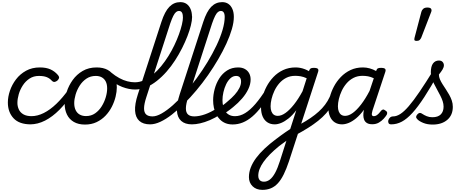

<svg xmlns="http://www.w3.org/2000/svg" viewBox="-20 -1154 4413 1808"><path d="M270 17Q161 17 107.5 -40.5Q54 -98 54 -189Q54 -242 73.5 -299.5Q93 -357 131 -407Q169 -457 225.5 -488Q282 -519 355 -519Q414 -519 454.5 -501Q495 -483 525 -448Q540 -430 535.5 -417.5Q531 -405 519 -394Q506 -384 493 -382.5Q480 -381 466 -396Q447 -417 419 -428Q391 -439 346 -439Q296 -439 258 -414Q220 -389 194.5 -349.5Q169 -310 156.5 -266.5Q144 -223 144 -185Q144 -153 157 -124Q170 -95 200 -77.5Q230 -60 280 -60Q294 -60 299.5 -48.5Q305 -37 303 -21.5Q301 -6 292.5 5.5Q284 17 270 17Z M264 17Q255 17 251 5.5Q247 -6 248 -21.5Q249 -37 256 -48.5Q263 -60 274 -60Q333 -60 392.5 -90Q452 -120 511 -176.5Q570 -233 627 -313Q632 -321 644 -316Q656 -311 664.5 -301.5Q673 -292 668 -284Q607 -188 540.5 -121Q474 -54 404.5 -18.5Q335 17 264 17Z M780 19Q718 19 675 -6Q632 -31 610.5 -75.5Q589 -120 589 -176Q589 -229 608 -288.5Q627 -348 664.5 -400.5Q702 -453 758.5 -486Q815 -519 890 -519Q952 -519 994.5 -495.5Q1037 -472 1058.5 -429.5Q1080 -387 1080 -331Q1080 -291 1068.5 -243.5Q1057 -196 1033.5 -149.5Q1010 -103 974 -65Q938 -27 889.5 -4Q841 19 780 19ZM790 -61Q839 -61 876 -87Q913 -113 938 -153.5Q963 -194 976 -238.5Q989 -283 989 -321Q989 -360 976 -386Q963 -412 939 -425.5Q915 -439 882 -439Q832 -439 794 -413.5Q756 -388 730.5 -348Q705 -308 692 -264Q679 -220 679 -183Q679 -144 692.5 -116.5Q706 -89 731 -75Q756 -61 790 -61Z M1252 -311Q1195 -311 1130.5 -335.5Q1066 -360 997 -421Q984 -432 984 -443Q984 -454 992 -462Q1000 -470 1010 -473Q1020 -476 1027 -471Q1066 -439 1104 -418.5Q1142 -398 1179 -388.5Q1216 -379 1250 -379Q1294 -379 1337 -398.5Q1380 -418 1420.5 -452Q1461 -486 1497.5 -530.5Q1534 -575 1565.5 -625.5Q1597 -676 1622 -728.5Q1647 -781 1665 -830.5Q1683 -880 1693 -922.5Q1703 -965 1703 -995Q1703 -1011 1715.5 -1019Q1728 -1027 1745.5 -1027Q1763 -1027 1776 -1019Q1789 -1011 1789 -995Q1789 -962 1777.5 -915Q1766 -868 1745 -813.5Q1724 -759 1694.5 -700.5Q1665 -642 1628.5 -585.5Q1592 -529 1549 -480Q1506 -431 1457.5 -392.5Q1409 -354 1357.5 -332.5Q1306 -311 1252 -311Z M1393 17Q1328 17 1292 -15.5Q1256 -48 1252 -110.5Q1248 -173 1278 -265L1500 -948Q1532 -1046 1575 -1090Q1618 -1134 1678 -1134Q1713 -1134 1737 -1117Q1761 -1100 1774.5 -1069Q1788 -1038 1788 -995Q1788 -976 1775 -967Q1762 -958 1744.5 -958Q1727 -958 1714.5 -967Q1702 -976 1702 -995Q1702 -1013 1698 -1025.5Q1694 -1038 1686 -1044.5Q1678 -1051 1665 -1051Q1651 -1051 1638 -1040.5Q1625 -1030 1612 -1004.5Q1599 -979 1583 -933L1358 -239Q1337 -175 1336.5 -135Q1336 -95 1356 -76.5Q1376 -58 1415 -58Q1429 -58 1435.5 -46.5Q1442 -35 1439.5 -20.5Q1437 -6 1425.5 5.5Q1414 17 1393 17Z M1394 17Q1375 17 1369.5 5.5Q1364 -6 1368 -20.5Q1372 -35 1385 -46.5Q1398 -58 1417 -58Q1454 -58 1503 -86Q1552 -114 1607.5 -163Q1663 -212 1720 -277Q1777 -342 1832 -417Q1887 -492 1934.5 -570.5Q1982 -649 2018.5 -725.5Q2055 -802 2075.5 -871.5Q2096 -941 2096 -995Q2096 -1014 2108.5 -1023.5Q2121 -1033 2138.5 -1033Q2156 -1033 2169 -1023.5Q2182 -1014 2182 -995Q2182 -944 2163.5 -880Q2145 -816 2112 -744Q2079 -672 2035 -596.5Q1991 -521 1939 -446.5Q1887 -372 1829.5 -303.5Q1772 -235 1713.5 -177Q1655 -119 1598.5 -75Q1542 -31 1490 -7Q1438 17 1394 17Z M1787 17Q1722 17 1686 -15.5Q1650 -48 1646 -110.5Q1642 -173 1672 -265L1894 -948Q1926 -1046 1969 -1090Q2012 -1134 2072 -1134Q2107 -1134 2131 -1117Q2155 -1100 2168.5 -1069Q2182 -1038 2182 -995Q2182 -976 2169 -967Q2156 -958 2138.5 -958Q2121 -958 2108.5 -967Q2096 -976 2096 -995Q2096 -1013 2092 -1025.5Q2088 -1038 2080 -1044.5Q2072 -1051 2059 -1051Q2045 -1051 2032 -1040.5Q2019 -1030 2006 -1004.5Q1993 -979 1977 -933L1752 -239Q1731 -175 1730.5 -135Q1730 -95 1750 -76.5Q1770 -58 1809 -58Q1823 -58 1829.5 -46.5Q1836 -35 1833.5 -20.5Q1831 -6 1819.5 5.5Q1808 17 1787 17Z M1788 17Q1769 17 1763 5.5Q1757 -6 1761.5 -20.5Q1766 -35 1778.5 -46.5Q1791 -58 1810 -58Q1855 -58 1910.5 -77.5Q1966 -97 2026 -136Q2037 -143 2047 -138Q2057 -133 2063 -121Q2069 -109 2068 -96.5Q2067 -84 2057 -77Q2004 -43 1955.5 -22.5Q1907 -2 1864.5 7.5Q1822 17 1788 17Z M2025 -128Q2053 -144 2079 -163Q2105 -182 2128 -203Q2162 -231 2190 -262Q2218 -293 2234 -325Q2250 -357 2250 -385Q2250 -411 2238.5 -425Q2227 -439 2203 -439Q2189 -439 2182.5 -451Q2176 -463 2177.5 -479Q2179 -495 2190 -507Q2201 -519 2222 -519Q2259 -519 2285.5 -504.5Q2312 -490 2326 -464.5Q2340 -439 2340 -405Q2340 -361 2318.5 -315.5Q2297 -270 2260 -227Q2223 -184 2176 -146Q2149 -123 2118.5 -102.5Q2088 -82 2056 -64Z M2171 18Q2133 18 2103.5 6Q2074 -6 2052 -28Q2030 -50 2015.5 -78.5Q2001 -107 1994 -140.5Q1987 -174 1987 -210Q1987 -261 2001.5 -315.5Q2016 -370 2045 -416Q2074 -462 2118.5 -490.5Q2163 -519 2223 -519Q2234 -519 2237.5 -507Q2241 -495 2237.5 -479Q2234 -463 2225 -451Q2216 -439 2204 -439Q2174 -439 2150 -417Q2126 -395 2109.5 -360.5Q2093 -326 2084 -286.5Q2075 -247 2075 -211Q2075 -181 2081.5 -154Q2088 -127 2101.5 -106Q2115 -85 2138 -72.5Q2161 -60 2193 -60Q2241 -60 2288.5 -89Q2336 -118 2385.5 -175.5Q2435 -233 2489 -319Q2493 -327 2506 -324Q2519 -321 2528.5 -312.5Q2538 -304 2533 -292Q2489 -212 2445 -153.5Q2401 -95 2356.5 -57Q2312 -19 2266 -0.5Q2220 18 2171 18Z M2451 634Q2393 634 2358.5 600Q2324 566 2324 514Q2324 468 2341.5 423Q2359 378 2392 333.5Q2425 289 2472.5 244.5Q2520 200 2580 155Q2603 138 2624.5 122Q2646 106 2668 91Q2690 76 2713 61L2770 -116Q2734 -68 2697.5 -39Q2661 -10 2628 3.5Q2595 17 2567 17Q2527 17 2498 -2Q2469 -21 2453.5 -56.5Q2438 -92 2438 -141Q2438 -186 2451 -237.5Q2464 -289 2490 -338.5Q2516 -388 2555 -429Q2594 -470 2646.5 -494.5Q2699 -519 2764 -519Q2785 -519 2806.5 -515Q2828 -511 2849 -503Q2870 -495 2889 -484L2891 -489Q2897 -505 2906 -510Q2915 -515 2934 -515Q2965 -515 2973.5 -505.5Q2982 -496 2975 -476L2701 365Q2677 437 2651.5 488.5Q2626 540 2596.5 572Q2567 604 2531 619Q2495 634 2451 634ZM2465 557Q2495 557 2521 537Q2547 517 2570.5 474Q2594 431 2616 362L2677 171Q2665 180 2653 189Q2641 198 2629.5 206Q2618 214 2607 223Q2559 262 2522.5 299Q2486 336 2461.5 370.5Q2437 405 2424.5 437.5Q2412 470 2412 501Q2412 519 2418.5 532Q2425 545 2437 551Q2449 557 2465 557ZM2596 -63Q2630 -63 2668.5 -90.5Q2707 -118 2748 -169.5Q2789 -221 2829 -295L2868 -417Q2838 -431 2811.5 -435.5Q2785 -440 2760 -440Q2712 -440 2674.5 -420.5Q2637 -401 2609.5 -369Q2582 -337 2564 -298.5Q2546 -260 2537 -222Q2528 -184 2528 -153Q2528 -125 2536 -104.5Q2544 -84 2559 -73.5Q2574 -63 2596 -63Z M2766 117Q2755 122 2746.5 114.5Q2738 107 2734.5 93.5Q2731 80 2734.5 66.5Q2738 53 2750 47Q2810 16 2858 -13Q2906 -42 2945 -72.5Q2984 -103 3013.5 -135Q3043 -167 3064.5 -203Q3086 -239 3101 -281Q3108 -299 3122 -299Q3136 -299 3146.5 -288Q3157 -277 3150 -259Q3133 -209 3108.5 -166.5Q3084 -124 3051 -87Q3018 -50 2976 -16.5Q2934 17 2881.5 50Q2829 83 2766 117Z M3201 17Q3161 17 3132 -2Q3103 -21 3087.5 -56.5Q3072 -92 3072 -141Q3072 -186 3085 -237.5Q3098 -289 3124 -338.5Q3150 -388 3189.5 -429Q3229 -470 3281 -494.5Q3333 -519 3398 -519Q3430 -519 3462 -510Q3494 -501 3522 -485L3523 -489Q3529 -506 3539 -510.5Q3549 -515 3567 -515Q3598 -515 3606.5 -505.5Q3615 -496 3608 -476L3487 -111Q3483 -97 3481.5 -85Q3480 -73 3484.5 -66.5Q3489 -60 3500 -60Q3513 -60 3524.5 -67Q3536 -74 3547 -85.5Q3558 -97 3568 -110Q3575 -119 3584.5 -122Q3594 -125 3607 -115Q3624 -105 3625.5 -94.5Q3627 -84 3622 -74Q3612 -57 3593 -36Q3574 -15 3547.5 0.5Q3521 16 3486 16Q3454 16 3435.5 4.5Q3417 -7 3409.5 -25.5Q3402 -44 3401.5 -66Q3401 -88 3405 -110Q3406 -112 3406.5 -114.5Q3407 -117 3407 -120Q3370 -70 3333.5 -40Q3297 -10 3263.5 3.5Q3230 17 3201 17ZM3162 -153Q3162 -125 3170 -104.5Q3178 -84 3193 -73.5Q3208 -63 3230 -63Q3264 -63 3302 -90.5Q3340 -118 3380.5 -170.5Q3421 -223 3460 -298L3500 -417Q3471 -431 3445 -435.5Q3419 -440 3394 -440Q3346 -440 3308.5 -420.5Q3271 -401 3243.5 -369Q3216 -337 3198 -298.5Q3180 -260 3171 -222Q3162 -184 3162 -153Z M3905 -769Q3883 -769 3882 -778.5Q3881 -788 3884 -800L3948 -1043Q3952 -1059 3965.5 -1071Q3979 -1083 4004 -1083Q4032 -1083 4039.5 -1071Q4047 -1059 4041 -1043L3947 -800Q3942 -788 3932.5 -778.5Q3923 -769 3905 -769Z M3664 17Q3645 17 3639 5.5Q3633 -6 3636.5 -20.5Q3640 -35 3652 -46.5Q3664 -58 3683 -58Q3714 -58 3749.5 -80.5Q3785 -103 3829 -154Q3873 -205 3930.5 -289.5Q3988 -374 4064 -497L4113 -471Q4037 -334 3976 -240.5Q3915 -147 3863.5 -90.5Q3812 -34 3764 -8.5Q3716 17 3664 17ZM4054 19Q4004 19 3966 3.5Q3928 -12 3910 -31Q3898 -43 3898.5 -54Q3899 -65 3912 -79Q3924 -91 3934 -91Q3944 -91 3958 -81Q3974 -70 3998 -60Q4022 -50 4051 -50Q4104 -50 4130.5 -76.5Q4157 -103 4157 -150Q4157 -175 4148.5 -201Q4140 -227 4126 -254Q4112 -281 4097 -308.5Q4082 -336 4068 -363.5Q4054 -391 4045.5 -418.5Q4037 -446 4037 -472Q4037 -529 4057.5 -556.5Q4078 -584 4113 -584Q4136 -584 4148 -570.5Q4160 -557 4160 -539Q4160 -521 4147.5 -500Q4135 -479 4113 -452Q4113 -430 4122.5 -407.5Q4132 -385 4147 -361.5Q4162 -338 4178.5 -313Q4195 -288 4210 -261.5Q4225 -235 4234.5 -207Q4244 -179 4244 -148Q4244 -70 4192 -25.5Q4140 19 4054 19Z"/></svg>

Font: Playwrite CU
Style: Regular
Weight: 400
Designer: Veronika Burian, José Scaglione
Foundry: TypeTogether
Version: Version 1.002